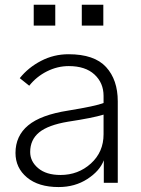

<svg xmlns="http://www.w3.org/2000/svg" viewBox="-20 -754 583 792"><path d="M104.5 -127Q104.5 -87.9 137.7 -60.1Q170.9 -32.2 229.5 -32.2Q302.7 -32.2 355 -79.6Q407.2 -127 407.2 -200.2V-281.2Q363.3 -267.6 260.7 -252Q178.7 -238.3 141.6 -208Q104.5 -177.7 104.5 -127ZM43.9 -123Q43.9 -193.4 96.2 -236.8Q148.4 -280.3 261.7 -297.9Q375 -316.4 407.2 -329.1V-358.4Q407.2 -412.1 369.6 -446.8Q332 -481.4 263.7 -481.4Q216.8 -481.4 173.3 -459.5Q129.9 -437.5 100.6 -400.4L61.5 -431.6Q96.7 -475.6 149.4 -502.9Q202.1 -530.3 262.7 -530.3Q369.1 -530.3 417.5 -477.5Q465.8 -424.8 465.8 -335.9V0H408.2V-92.8Q391.6 -48.8 340.3 -15.6Q289.1 17.6 221.7 17.6Q138.7 17.6 91.3 -22Q43.9 -61.5 43.9 -123ZM119.1 -648.4V-734.4H208V-648.4ZM317.4 -648.4V-734.4H406.2V-648.4Z"/></svg>

Font: Gothic A1 Light
Style: Regular
Weight: 300
Version: Version 2.50